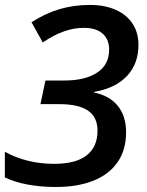

<svg xmlns="http://www.w3.org/2000/svg" viewBox="-22 -744 594 774"><path d="M-2.4 -28.8V-132.3Q38.6 -108.9 89.8 -96.2Q141.1 -83.5 195.8 -83.5Q283.7 -83.5 327.4 -117.7Q371.1 -151.9 371.1 -217.3Q371.1 -271.5 333 -297.9Q294.9 -324.2 216.3 -324.2H141.1L161.1 -419.4H237.8Q320.8 -419.4 369.4 -451.2Q418 -482.9 418 -543.9Q418 -585.4 391.6 -608.6Q365.2 -631.8 314.9 -631.8Q236.8 -631.8 150.4 -572.8L105 -654.3Q161.1 -690.4 218.5 -707.3Q275.9 -724.1 339.8 -724.1Q399.9 -724.1 444.1 -704.6Q488.3 -685.1 512.2 -648.9Q536.1 -612.8 536.1 -563Q536.1 -486.3 489.5 -437.3Q442.9 -388.2 357.4 -373.5V-371.1Q419.4 -358.4 452.9 -317.1Q486.3 -275.9 486.3 -210.9Q486.3 -139.6 451.9 -90.1Q417.5 -40.5 354 -15.4Q290.5 9.8 203.6 9.8Q141.6 9.8 88.4 -0.2Q35.2 -10.3 -2.4 -28.8Z"/></svg>

Font: Viking Open Sans Light
Style: Bold Italic
Weight: 600
Italic angle: -12°
Foundry: Ascender Corporation
Version: Version 2.000